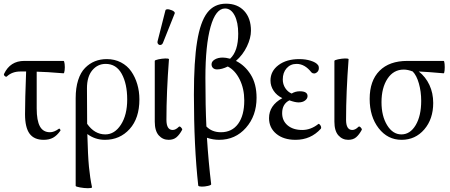

<svg xmlns="http://www.w3.org/2000/svg" viewBox="-20 -744 2430 1037"><path d="M215.8 11.2Q164.1 11.2 139.6 -22.2Q115.2 -55.7 115.2 -127Q115.2 -203.6 121.1 -357.9H90.8Q45.9 -357.9 18.1 -332Q13.7 -326.7 6.3 -332.8Q-1 -338.9 2 -345.2Q35.2 -415 110.8 -415H323.2Q327.1 -415 329.1 -398.2Q331.1 -381.3 329.1 -364.5Q327.1 -347.7 323.2 -348.1Q228 -356 178.2 -356.9V-158.2Q178.2 -92.8 195.6 -61.3Q212.9 -29.8 250 -29.8Q272 -29.8 296.9 -47.9Q300.8 -51.3 304.4 -45.9Q308.1 -40.5 306.2 -38.1Q287.6 -11.7 266.6 -0.2Q245.6 11.2 215.8 11.2Z M477.1 268.1Q474.6 272.5 455.1 272.5Q435.5 272.5 412.1 268.3Q388.7 264.2 388.7 259.8V-213.9Q388.7 -269.5 402.1 -311.3Q415.5 -353 439.5 -377.2Q463.4 -401.4 492.7 -413.1Q522 -424.8 557.1 -424.8Q599.1 -424.8 633.3 -407Q667.5 -389.2 688.7 -358.6Q710 -328.1 721.4 -289.3Q732.9 -250.5 732.9 -207Q732.9 -105.5 680.2 -47.1Q627.4 11.2 546.9 11.2Q493.7 11.2 451.7 -20Q454.6 95.7 460.4 156.5Q466.3 217.3 477.1 268.1ZM449.7 -267.1Q449.7 -129.4 450.7 -75.2Q490.7 -18.1 548.8 -18.1Q599.1 -18.1 633.1 -70.6Q667 -123 667 -207Q667 -291 637.5 -345Q607.9 -398.9 550.8 -398.9Q507.3 -398.9 478.5 -364.5Q449.7 -330.1 449.7 -267.1Z M860.8 -514.2Q856.9 -503.4 848.4 -501.5Q839.8 -499.5 834.2 -506.1Q828.6 -512.7 831.5 -522.9L873.5 -688Q874.5 -692.4 880.6 -693.6Q886.7 -694.8 894.3 -692.9Q901.9 -690.9 909.2 -688Q916.5 -685.1 920.9 -680.4Q925.3 -675.8 923.8 -671.9ZM890.6 11.2Q858.9 11.2 837.4 -12.9Q815.9 -37.1 815.9 -86.9V-415Q815.9 -419.4 835.7 -423.6Q855.5 -427.7 872.6 -428.2Q889.6 -428.7 892.6 -424.8Q878.9 -244.1 878.9 -97.2Q878.9 -42 912.6 -42Q928.7 -42 945.8 -59.1Q950.2 -63.5 957.8 -55.9Q965.3 -48.3 963.9 -43Q949.7 -16.6 933.3 -2.7Q917 11.2 890.6 11.2Z M1050.8 258.8Q1027.3 47.9 1027.3 -232.9Q1027.3 -413.6 1044.7 -520Q1062 -626.5 1099.4 -675.3Q1136.7 -724.1 1200.7 -724.1Q1262.7 -724.1 1299.1 -684.8Q1335.4 -645.5 1335.4 -578.1Q1335.4 -538.6 1313.5 -492.9Q1291.5 -447.3 1254.4 -415Q1302.2 -391.6 1334 -341.3Q1365.7 -291 1365.7 -215.8Q1365.7 -118.7 1308.3 -53.7Q1251 11.2 1163.6 11.2Q1130.4 11.2 1097.7 0Q1106.4 135.3 1120.6 251Q1121.1 255.9 1103.3 260Q1085.4 264.2 1069.6 263.9Q1053.7 263.7 1050.8 258.8ZM1089.4 -323.2Q1089.4 -169.9 1094.7 -61Q1124.5 -29.8 1173.3 -29.8Q1232.9 -29.8 1266.1 -75.2Q1299.3 -120.6 1299.3 -201.2Q1299.3 -264.6 1274.7 -314.5Q1250 -364.3 1210.4 -384.8Q1178.2 -369.1 1152.3 -369.1Q1138.7 -369.1 1130.6 -376.7Q1122.6 -384.3 1122.6 -397Q1122.6 -412.1 1139.9 -422.6Q1157.2 -433.1 1183.6 -433.1Q1199.7 -433.1 1222.7 -426.8Q1266.6 -467.3 1266.6 -562Q1266.6 -623.5 1247.1 -660.9Q1227.5 -698.2 1195.3 -698.2Q1145 -698.2 1117.2 -598.9Q1089.4 -499.5 1089.4 -323.2Z M1576.2 11.2Q1511.7 11.2 1472.4 -21.2Q1433.1 -53.7 1433.1 -106Q1433.1 -174.8 1504.9 -213.9Q1474.6 -228.5 1457.8 -253.9Q1440.9 -279.3 1440.9 -309.1Q1440.9 -359.9 1484.1 -392.3Q1527.3 -424.8 1596.2 -424.8Q1630.4 -424.8 1658.2 -416Q1686 -407.2 1696.3 -394Q1702.1 -388.2 1702.1 -376Q1702.1 -362.8 1693.6 -355Q1685.1 -347.2 1676.3 -347.2Q1668 -347.2 1662.1 -353Q1626.5 -398.9 1582 -398.9Q1548.8 -398.9 1528.1 -375.5Q1507.3 -352.1 1507.3 -314.9Q1507.3 -288.6 1520.8 -268.1Q1534.2 -247.6 1555.2 -238.8Q1575.2 -251 1599.1 -251Q1641.1 -251 1641.1 -225.1Q1641.1 -211.4 1627.7 -201.2Q1614.3 -190.9 1592.3 -190.9Q1573.7 -190.9 1543 -202.1Q1503.9 -182.1 1503.9 -132.8Q1503.9 -91.8 1533.4 -66.9Q1563 -42 1612.3 -42Q1658.7 -42 1699.2 -74.2Q1702.1 -76.7 1707 -71.5Q1711.9 -66.4 1713.9 -59.8Q1715.8 -53.2 1712.9 -48.8Q1658.7 11.2 1576.2 11.2Z M1860.8 11.2Q1829.1 11.2 1807.6 -12.9Q1786.1 -37.1 1786.1 -86.9V-415Q1786.1 -419.4 1805.9 -423.6Q1825.7 -427.7 1842.8 -428.2Q1859.9 -428.7 1862.8 -424.8Q1849.1 -244.1 1849.1 -97.2Q1849.1 -42 1882.8 -42Q1898.9 -42 1916 -59.1Q1920.4 -63.5 1928 -55.9Q1935.5 -48.3 1934.1 -43Q1919.9 -16.6 1903.6 -2.7Q1887.2 11.2 1860.8 11.2Z M2148.9 11.2Q2073.7 11.2 2025.1 -51.5Q1976.6 -114.3 1976.6 -210Q1976.6 -308.1 2029.8 -361.6Q2083 -415 2179.7 -415H2376Q2379.9 -415 2381.3 -398.2Q2382.8 -381.3 2381.3 -364.5Q2379.9 -347.7 2376 -348.1Q2293 -355.5 2241.7 -357.9Q2278.8 -329.1 2299.3 -285.2Q2319.8 -241.2 2319.8 -188Q2319.8 -101.1 2271.5 -44.9Q2223.1 11.2 2148.9 11.2ZM2147.9 -18.1Q2195.3 -18.1 2225.1 -68.1Q2254.9 -118.2 2254.9 -199.2Q2254.9 -249.5 2242.4 -293.2Q2230 -336.9 2209 -357.9Q2183.1 -368.2 2160.6 -368.2Q2105.5 -368.2 2073 -319.1Q2040.5 -270 2040.5 -191.9Q2040.5 -117.2 2071 -67.6Q2101.6 -18.1 2147.9 -18.1Z"/></svg>

Font: Junicode SmCond Light
Style: Regular
Weight: 300
Width: 4
Designer: Peter S. Baker
Version: Version 2.206